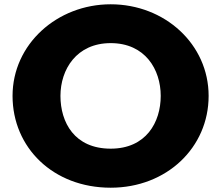

<svg xmlns="http://www.w3.org/2000/svg" viewBox="-20 -860 1031 895"><path d="M38.5 -413C38.5 -172 227.7 15 496 15C756.8 15 952.5 -172 952.5 -413C952.5 -654 748 -840 496 -840C246.3 -840 38.5 -654 38.5 -413ZM261.8 -413C261.8 -536 336.5 -659 496 -659C656.7 -659 729.2 -536 729.2 -413C729.2 -290 661 -167 496 -167C326.7 -167 261.8 -290 261.8 -413Z"/></svg>

Font: Hussar
Style: BdWide
Weight: 700
Foundry: Cannot Into Space Fonts
Version: Version 2.00